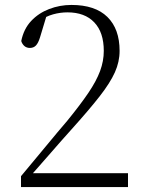

<svg xmlns="http://www.w3.org/2000/svg" viewBox="-20 -757 584 777"><path d="M65 0V-44Q117 -106 166 -165.5Q215 -225 252 -268Q305 -333 337.5 -381Q370 -429 385 -469.5Q400 -510 400 -551Q400 -626 361.5 -666.5Q323 -707 253 -707Q224 -707 195 -699Q166 -691 132 -669L171 -702L142 -606Q135 -583 125.5 -573Q116 -563 101 -563Q88 -563 79 -570.5Q70 -578 66 -591Q76 -640 106 -672Q136 -704 179 -720.5Q222 -737 269 -737Q365 -737 414.5 -688.5Q464 -640 464 -551Q464 -507 445 -464.5Q426 -422 383.5 -367.5Q341 -313 269 -233Q254 -217 228 -187Q202 -157 168.5 -119Q135 -81 100 -41L108 -70V-56H498V0Z"/></svg>

Font: Early Summer Mincho VF
Style: Regular
Weight: 250
Designer: GuiWonder
Version: Version 1.002